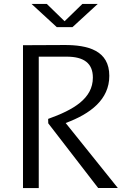

<svg xmlns="http://www.w3.org/2000/svg" viewBox="-20 -961 660 981"><path d="M178 0V-671.5H320.5C408.5 -671.5 454.5 -638 454.5 -564.5C454.5 -457.5 356 -400 226 -353.5L226.5 -331L481.5 -0.5H582L315.5 -332.5C442.5 -379.5 538.5 -452.5 538.5 -573.5C538.5 -702.5 431 -732 305.5 -731L97.5 -730V0ZM141 -941H219L310 -852.5L401 -941H479.5L350.5 -822.5H270Z"/></svg>

Font: Monaspace Argon Light
Style: Regular
Weight: 300
Designer: Riley Cran & the Lettermatic Team
Foundry: Lettermatic
Version: Version 1.000 (Monaspace Argon)